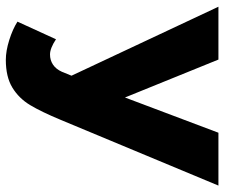

<svg xmlns="http://www.w3.org/2000/svg" viewBox="-74 -466 752 643"><g transform="rotate(90 301.5 -144.0)"><path d="M52 173 111 44Q141 64 162 64Q181 64 196 54Q211 44 220 24L233 -8L2 -500H179L306 -187L424 -500H601L381 28Q354 93 331.5 130.5Q309 168 273 190Q237 212 180 212Q150 212 113.5 200.5Q77 189 52 173Z"/></g></svg>

Font: Oak Sans ExtraBold
Style: Regular
Weight: 800
Designer: Erik Kennedy, Walven
Foundry: Erik Kennedy, Walven
Version: Version 1.000